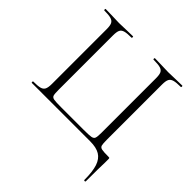

<svg xmlns="http://www.w3.org/2000/svg" viewBox="-211 -790 1148 1148"><g transform="rotate(45 363.0 -216.5)"><path d="M530 0H36Q34 0 34 -6Q34 -12 36 -12Q75 -12 93.5 -17Q112 -22 119 -36.5Q126 -51 126 -81V-544Q126 -574 119 -588Q112 -602 93.5 -607.5Q75 -613 36 -613Q34 -613 34 -619Q34 -625 36 -625L86 -624Q126 -622 152 -622Q180 -622 220 -624L268 -625Q270 -625 270 -619Q270 -613 268 -613Q228 -613 210 -607.5Q192 -602 185.5 -588Q179 -574 179 -544V-83Q179 -49 183 -38Q187 -27 202 -24Q217 -21 264 -21H451Q500 -21 516.5 -24Q533 -27 537.5 -38.5Q542 -50 542 -83V-544Q542 -574 535.5 -588Q529 -602 511 -607.5Q493 -613 453 -613Q450 -613 450 -619Q450 -625 453 -625L500 -624Q542 -622 568 -622Q594 -622 636 -624L684 -625Q687 -625 687 -619Q687 -613 684 -613Q645 -613 626.5 -607.5Q608 -602 601 -588Q594 -574 594 -544V-81Q594 -43 597.5 -31Q601 -19 615.5 -15.5Q630 -12 673 -12Q680 -12 681.5 -10.5Q683 -9 683 0V26Q681 74 681 187Q681 192 675 192Q669 192 669 187Q669 117 655.5 76.5Q642 36 612 18Q582 0 530 0Z"/></g></svg>

Font: Cormorant Infant Light
Style: Regular
Weight: 300
Designer: Christian Thalmann (Catharsis Fonts)
Version: Version 3.000